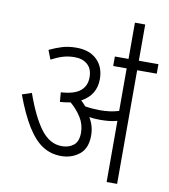

<svg xmlns="http://www.w3.org/2000/svg" viewBox="-88 -880 843 955"><g transform="rotate(10 333.5 -402.5)"><path d="M399 -214Q399 -149 360.5 -118.5Q322 -88 269 -88Q217 -88 175.5 -114.5Q134 -141 97 -200Q60 -259 24 -356L72 -372Q113 -256 158 -196.5Q203 -137 264 -137Q300 -137 323.5 -156Q347 -175 347 -219Q347 -261 325 -296Q303 -331 270 -359Q245 -354 217 -352L213 -400Q280 -404 310.5 -429Q341 -454 341 -498Q341 -540 316.5 -562Q292 -584 251 -584Q219 -584 191.5 -575.5Q164 -567 134 -551L116 -597Q147 -612 179 -622Q211 -632 252 -632Q318 -632 355.5 -595.5Q393 -559 393 -498Q393 -417 320 -378Q333 -366 345 -352Q364 -349 383 -347.5Q402 -346 420 -346Q446 -346 468.5 -349Q491 -352 515 -359V-574H447V-622H667V-574H568V0H515V-309Q494 -303 472.5 -301Q451 -299 428 -299Q401 -299 374 -303Q386 -284 392.5 -261.5Q399 -239 399 -214ZM516 -615V-805H568V-615Z"/></g></svg>

Font: Noto Sans SemiCondensed Light
Style: Italic
Weight: 300
Width: 4
Italic angle: -12°
Designer: Monotype Design Team
Foundry: Monotype Imaging Inc.
Version: Version 2.013; ttfautohint (v1.8.4.7-5d5b)